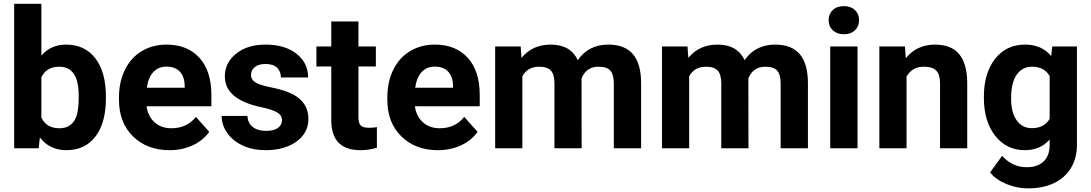

<svg xmlns="http://www.w3.org/2000/svg" viewBox="-20 -794 5842 1028"><path d="M547.1 -267.5Q547.1 -136.5 491.2 -63.2Q435.3 10.1 335 10.1Q246.3 10.1 193.5 -57.9L186.9 0H55.9V-773.8H201.5V-496.2Q251.9 -555.2 334 -555.2Q433.8 -555.2 490.4 -481.9Q547.1 -408.6 547.1 -275.6ZM401.5 -278.1Q401.5 -360.7 375.3 -398.7Q349.1 -436.8 297.2 -436.8Q227.7 -436.8 201.5 -379.8V-164.7Q228.2 -107.3 298.2 -107.3Q368.8 -107.3 390.9 -176.8Q401.5 -210.1 401.5 -278.1Z M887.7 10.1Q767.8 10.1 692.4 -63.5Q617.1 -137 617.1 -259.4V-273.6Q617.1 -355.7 648.9 -420.4Q680.6 -485.1 738.8 -520.2Q797 -555.2 871.5 -555.2Q983.4 -555.2 1047.6 -484.6Q1111.8 -414.1 1111.8 -284.6V-225.2H764.7Q771.8 -171.8 807.3 -139.5Q842.8 -107.3 897.2 -107.3Q981.4 -107.3 1028.7 -168.3L1100.3 -88.2Q1067.5 -41.8 1011.6 -15.9Q955.7 10.1 887.7 10.1ZM871 -437.3Q827.7 -437.3 800.8 -408.1Q773.8 -378.8 766.2 -324.4H968.8V-336Q967.8 -384.4 942.6 -410.8Q917.4 -437.3 871 -437.3Z M1489.7 -150.6Q1489.7 -177.3 1463.2 -192.7Q1436.8 -208.1 1378.3 -220.2Q1183.9 -261 1183.9 -385.4Q1183.9 -457.9 1244.1 -506.5Q1304.3 -555.2 1401.5 -555.2Q1505.3 -555.2 1567.5 -506.3Q1629.7 -457.4 1629.7 -379.3H1484.1Q1484.1 -410.6 1464 -431Q1443.8 -451.4 1401 -451.4Q1364.2 -451.4 1344.1 -434.8Q1323.9 -418.1 1323.9 -392.4Q1323.9 -368.3 1346.9 -353.4Q1369.8 -338.5 1424.2 -327.7Q1478.6 -316.9 1515.9 -303.3Q1631.2 -261 1631.2 -156.7Q1631.2 -82.1 1567.3 -36Q1503.3 10.1 1402 10.1Q1333.5 10.1 1280.4 -14.4Q1227.2 -38.8 1197 -81.4Q1166.8 -123.9 1166.8 -173.3H1304.8Q1306.8 -134.5 1333.5 -113.9Q1360.2 -93.2 1405 -93.2Q1446.9 -93.2 1468.3 -109.1Q1489.7 -124.9 1489.7 -150.6Z M1899.2 -679.1V-545.1H1992.4V-438.3H1899.2V-166.2Q1899.2 -136 1910.8 -122.9Q1922.4 -109.8 1955.2 -109.8Q1979.3 -109.8 1998 -113.4V-3Q1955.2 10.1 1909.8 10.1Q1756.7 10.1 1753.7 -144.6V-438.3H1674.1V-545.1H1753.7V-679.1Z M2324.4 10.1Q2204.5 10.1 2129.2 -63.5Q2053.9 -137 2053.9 -259.4V-273.6Q2053.9 -355.7 2085.6 -420.4Q2117.4 -485.1 2175.6 -520.2Q2233.8 -555.2 2308.3 -555.2Q2420.2 -555.2 2484.4 -484.6Q2548.6 -414.1 2548.6 -284.6V-225.2H2201.5Q2208.6 -171.8 2244.1 -139.5Q2279.6 -107.3 2334 -107.3Q2418.1 -107.3 2465.5 -168.3L2537 -88.2Q2504.3 -41.8 2448.4 -15.9Q2392.4 10.1 2324.4 10.1ZM2307.8 -437.3Q2264.5 -437.3 2237.5 -408.1Q2210.6 -378.8 2203 -324.4H2405.5V-336Q2404.5 -384.4 2379.3 -410.8Q2354.2 -437.3 2307.8 -437.3Z M2767.8 -545.1 2772.3 -484.1Q2830.2 -555.2 2929 -555.2Q3034.3 -555.2 3073.6 -472Q3131 -555.2 3237.3 -555.2Q3325.9 -555.2 3369.3 -503.5Q3412.6 -451.9 3412.6 -348.1V0H3266.5V-347.6Q3266.5 -394 3248.4 -415.4Q3230.2 -436.8 3184.4 -436.8Q3118.9 -436.8 3093.7 -374.3L3094.2 0H2948.6V-347.1Q2948.6 -394.5 2930 -415.6Q2911.3 -436.8 2866.5 -436.8Q2804.5 -436.8 2776.8 -385.4V0H2631.2V-545.1Z M3661 -545.1 3665.5 -484.1Q3723.4 -555.2 3822.2 -555.2Q3927.5 -555.2 3966.8 -472Q4024.2 -555.2 4130.5 -555.2Q4219.1 -555.2 4262.5 -503.5Q4305.8 -451.9 4305.8 -348.1V0H4159.7V-347.6Q4159.7 -394 4141.6 -415.4Q4123.4 -436.8 4077.6 -436.8Q4012.1 -436.8 3986.9 -374.3L3987.4 0H3841.8V-347.1Q3841.8 -394.5 3823.2 -415.6Q3804.5 -436.8 3759.7 -436.8Q3697.7 -436.8 3670 -385.4V0H3524.4V-545.1Z M4571.3 0H4425.2V-545.1H4571.3ZM4416.6 -686.1Q4416.6 -718.9 4438.5 -740.1Q4460.5 -761.2 4498.2 -761.2Q4535.5 -761.2 4557.7 -740.1Q4579.8 -718.9 4579.8 -686.1Q4579.8 -652.9 4557.4 -631.7Q4535 -610.6 4498.2 -610.6Q4461.5 -610.6 4439 -631.7Q4416.6 -652.9 4416.6 -686.1Z M4825.2 -545.1 4829.7 -482.1Q4888.2 -555.2 4986.4 -555.2Q5073 -555.2 5115.4 -504.3Q5157.7 -453.4 5158.7 -352.1V0H5013.1V-348.6Q5013.1 -395 4992.9 -415.9Q4972.8 -436.8 4925.9 -436.8Q4864.5 -436.8 4833.8 -384.4V0H4688.2V-545.1Z M5247.9 -276.6Q5247.9 -402 5307.6 -478.6Q5367.3 -555.2 5468.5 -555.2Q5558.2 -555.2 5608.1 -493.7L5614.1 -545.1H5746.1V-18.1Q5746.1 53.4 5713.6 106.3Q5681.1 159.2 5622.2 186.9Q5563.2 214.6 5484.1 214.6Q5424.2 214.6 5367.3 190.7Q5310.3 166.8 5281.1 129L5345.6 40.3Q5400 101.3 5477.6 101.3Q5535.5 101.3 5567.8 70.3Q5600 39.3 5600 -17.6V-46.9Q5549.6 10.1 5467.5 10.1Q5369.3 10.1 5308.6 -66.8Q5247.9 -143.6 5247.9 -270.5ZM5393.5 -266Q5393.5 -191.9 5423.2 -149.9Q5452.9 -107.8 5504.8 -107.8Q5571.3 -107.8 5600 -157.7V-386.9Q5570.8 -436.8 5505.8 -436.8Q5453.4 -436.8 5423.4 -394Q5393.5 -351.1 5393.5 -266Z"/></svg>

Font: Vazir FD
Style: Bold
Weight: 700
Foundry: DejaVu fonts team - Redesigned by Saber Rastikerdar
Version: Version 21.10;October 20, 2019;FontCreator 12.0.0.2547 64-bi